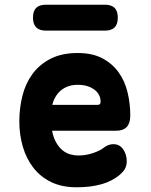

<svg xmlns="http://www.w3.org/2000/svg" viewBox="-20 -785 640 815"><path d="M461 -173Q488 -173 503 -151Q518 -129 518 -101Q518 -85 512 -71.5Q506 -58 486 -41Q471 -29 453 -19.5Q435 -10 412.5 -3.5Q390 3 363.5 6.5Q337 10 305 10Q243 10 197.5 -12Q152 -34 122 -72.5Q92 -111 77 -162Q62 -213 62 -270Q62 -325 75 -377.5Q88 -430 117.5 -470.5Q147 -511 194.5 -535.5Q242 -560 310 -560Q372 -560 414.5 -537.5Q457 -515 483.5 -478Q510 -441 521.5 -393Q533 -345 533 -295Q533 -262 518 -246Q503 -230 472 -230H201Q207 -200 218.5 -180Q230 -160 245 -147.5Q260 -135 277.5 -130Q295 -125 313 -125Q345 -125 375.5 -135.5Q406 -146 419 -157Q429 -165 439.5 -169Q450 -173 461 -173ZM202 -340H395Q401 -340 404 -343Q407 -346 407 -354Q407 -368 401 -380.5Q395 -393 382.5 -403Q370 -413 352 -419Q334 -425 310 -425Q288 -425 270.5 -419Q253 -413 239.5 -402Q226 -391 216.5 -375.5Q207 -360 202 -340ZM175 -655Q147 -655 133.5 -669Q120 -683 120 -710Q120 -738 133.5 -751.5Q147 -765 175 -765H425Q453 -765 466.5 -751.5Q480 -738 480 -710Q480 -682 466.5 -668.5Q453 -655 425 -655Z"/></svg>

Font: Maple Mono ExtraBold
Style: Regular
Weight: 800
Monospace: yes
Designer: subframe7536
Version: Version 7.000